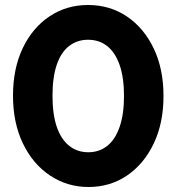

<svg xmlns="http://www.w3.org/2000/svg" viewBox="-20 -737 706 768"><path d="M334 11Q249 11 180 -35Q111 -81 71.5 -163.5Q32 -246 32 -354Q32 -463 71 -544.5Q110 -626 178 -671.5Q246 -717 332 -717Q419 -717 487 -671.5Q555 -626 594.5 -544Q634 -462 634 -353Q634 -244 594.5 -162Q555 -80 487.5 -34.5Q420 11 334 11ZM333 -128Q377 -128 409 -153.5Q441 -179 458.5 -229.5Q476 -280 476 -353Q476 -427 458.5 -477Q441 -527 409 -552.5Q377 -578 332 -578Q289 -578 256.5 -553Q224 -528 207 -478Q190 -428 190 -354Q190 -280 207 -230Q224 -180 256.5 -154Q289 -128 333 -128Z"/></svg>

Font: Outfit-Bold
Style: Bold
Weight: 700
Designer: Rodrigo Fuenzalida
Foundry: fragTYPE
Version: Version 1.000